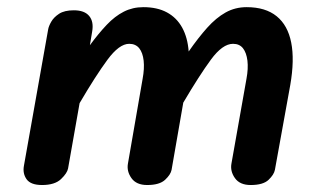

<svg xmlns="http://www.w3.org/2000/svg" viewBox="-20 -530 915 550"><path d="M100.5 0Q68 0 56.2 -16.5Q44.5 -33 48.5 -55L118 -446Q119.5 -455 126.8 -467.8Q134 -480.5 149.2 -490.5Q164.5 -500.5 191.5 -500.5Q222 -500.5 235.5 -484.2Q249 -468 244 -439.5L237.5 -400.5Q262.5 -434.5 285.8 -459Q309 -483.5 334.5 -496.5Q360 -509.5 390.5 -509.5Q430.5 -509.5 458.2 -494.5Q486 -479.5 501.8 -451Q517.5 -422.5 520.5 -382.5Q548 -422 573.5 -450.5Q599 -479 626.2 -494.2Q653.5 -509.5 686.5 -509.5Q740.5 -509.5 772.5 -483.5Q804.5 -457.5 814.2 -408Q824 -358.5 811.5 -286.5L767.5 -43.5Q765 -30 749.5 -15Q734 0 698 0Q667 0 653 -19.8Q639 -39.5 643 -61.5L686 -304Q691.5 -333.5 688.8 -356.2Q686 -379 676 -391.8Q666 -404.5 647.5 -404.5Q617.5 -404.5 584.2 -359.2Q551 -314 505 -236L471.5 -43.5Q469 -30 453 -15Q437 0 401.5 0Q370.5 0 356.5 -19.8Q342.5 -39.5 346.5 -61.5L388.5 -304Q394 -333.5 391.5 -356.2Q389 -379 378.8 -391.8Q368.5 -404.5 350 -404.5Q321.5 -404.5 287.8 -358.8Q254 -313 208 -234.5L175 -47.5Q172.5 -34 154.8 -17Q137 0 100.5 0Z"/></svg>

Font: Edu AU VIC WA NT Hand SemiBold
Style: Regular
Weight: 600
Version: Version 1.001